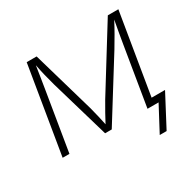

<svg xmlns="http://www.w3.org/2000/svg" viewBox="-152 -715 1059 1040"><g transform="rotate(-30 377.0 -195.0)"><path d="M45.4 0 135.7 -545.9H197.8L310.1 -157.2Q318.8 -124.5 325.2 -96.4Q331.5 -68.4 337.4 -41Q352.1 -68.4 367.4 -96.4Q382.8 -124.5 402.3 -157.2L643.1 -545.9H709L618.7 0H576.2L636.7 -367.2Q642.6 -402.8 648.9 -438.7Q655.3 -474.6 661.6 -508.8Q642.6 -472.2 623.8 -439.5Q605 -406.7 581.5 -367.7L352.5 0H311L203.6 -367.7Q192.9 -406.2 185.1 -438.7Q177.2 -471.2 170.4 -506.8Q165 -473.1 159.7 -437.7Q154.3 -402.3 148.4 -367.2L87.9 0ZM562.5 156.2 645.5 0H594.2L601.1 -41H709.5L605.5 156.2Z"/></g></svg>

Font: Inter Extra Light
Style: Italic
Weight: 200
Italic angle: -9.39999°
Designer: Rasmus Andersson
Foundry: rsms
Version: Version 4.000;git-3c8e0fc